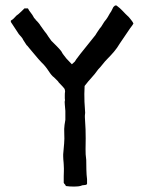

<svg xmlns="http://www.w3.org/2000/svg" viewBox="-20 -625 532 708"><path d="M173 -471Q181 -463 189.5 -454.5Q198 -446 206 -436Q210 -428 214.5 -422.5Q219 -417 225 -409L245 -388L256 -398L261 -406Q266 -413 276.5 -426.5Q287 -440 301 -457L333 -497Q332 -496 334.5 -500Q337 -504 340 -508.5Q343 -513 345.5 -516.5Q348 -520 347 -519Q353 -525 358.5 -535Q364 -545 372 -554Q377 -561 381 -568.5Q385 -576 390 -583L398 -599Q403 -604 404 -604.5Q405 -605 409 -605Q423 -595 432.5 -584.5Q442 -574 455 -562L460 -556Q464 -551 467 -547Q470 -543 472 -538Q471 -536 467.5 -531Q464 -526 460 -521L422 -465Q412 -448 400.5 -434.5Q389 -421 377 -409Q367 -399 358.5 -388Q350 -377 342 -369Q330 -352 317.5 -338.5Q305 -325 296 -313L292 -308Q291 -294 291 -278.5Q291 -263 291.5 -249.5Q292 -236 293 -225.5Q294 -215 294 -209Q294 -207 293.5 -204Q293 -201 293 -199V-193Q295 -166 295.5 -147.5Q296 -129 296 -115Q296 -93 295.5 -75Q295 -57 298 -35Q298 -21 298.5 0Q299 21 301 36V53Q300 57 290.5 57.5Q281 58 279 60Q270 63 253 63Q236 63 223 61Q221 56 219 54.5Q217 53 215 49V25Q215 17 215.5 7.5Q216 -2 215 -18Q215 -21 214.5 -26Q214 -31 213.5 -37Q213 -43 213 -48.5Q213 -54 213 -56Q215 -79 216.5 -96Q218 -113 217 -132Q216 -151 218 -164.5Q220 -178 221 -183V-216Q220 -227 219 -239.5Q218 -252 219 -253Q220 -255 219.5 -257.5Q219 -260 219 -262Q219 -267 219 -275Q219 -283 220 -287Q220 -295 217 -299Q214 -303 209 -308Q205 -313 200.5 -317Q196 -321 194 -325L179 -340Q171 -345 159 -363.5Q147 -382 133 -395Q130 -398 122 -407Q114 -416 105.5 -426.5Q97 -437 89.5 -445.5Q82 -454 81 -456Q79 -457 76.5 -461Q74 -465 71 -469.5Q68 -474 65.5 -478Q63 -482 63 -483Q58 -490 53.5 -494.5Q49 -499 45 -506L20 -544V-549Q29 -554 34.5 -561Q40 -568 48 -573Q53 -577 59.5 -583.5Q66 -590 70 -594H83Q87 -586 93.5 -578Q100 -570 104 -562Q105 -559 108.5 -556Q112 -553 112 -551Q114 -550 120.5 -542.5Q127 -535 129 -531L144 -510Q149 -504 151.5 -500.5Q154 -497 159 -489Q161 -487 165.5 -480Q170 -473 173 -471Z"/></svg>

Font: Kirang Haerang
Style: Regular
Weight: 400
Version: Version 1.00